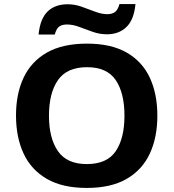

<svg xmlns="http://www.w3.org/2000/svg" viewBox="-20 -925 863 955"><path d="M762.7 -349.6Q762.7 -241.7 725.1 -160.9Q687.5 -80.1 609.9 -35.2Q532.2 9.8 411.6 9.8Q291 9.8 213.1 -35.2Q135.3 -80.1 97.4 -161.1Q59.6 -242.2 59.6 -350.6Q59.6 -458.5 97.4 -538.8Q135.3 -619.1 213.4 -663.6Q291.5 -708 412.6 -708Q532.7 -708 610.1 -663.6Q687.5 -619.1 725.1 -538.6Q762.7 -458 762.7 -349.6ZM223.6 -349.6Q223.6 -237.3 268.3 -173.1Q313 -108.9 411.6 -108.9Q512.2 -108.9 555.7 -173.1Q599.1 -237.3 599.1 -349.6Q599.1 -462.4 555.7 -526.6Q512.2 -590.8 412.6 -590.8Q313 -590.8 268.3 -526.6Q223.6 -462.4 223.6 -349.6ZM252.4 -753.4H171.9Q179.7 -832 216.8 -867.9Q253.9 -903.8 316.4 -903.8Q351.6 -903.8 386.2 -891.6Q420.9 -879.4 453.1 -866.9Q485.4 -854.5 513.7 -854.5Q536.6 -854.5 551.3 -864.7Q565.9 -875 574.2 -904.8H653.8Q646.5 -827.1 609.1 -790.8Q571.8 -754.4 511.7 -754.4Q476.1 -754.4 441.4 -766.6Q406.7 -778.8 374.5 -791Q342.3 -803.2 313.5 -803.2Q289.6 -803.2 275.1 -793.5Q260.7 -783.7 252.4 -753.4Z"/></svg>

Font: Lunasima
Style: Bold
Weight: 700
Designer: The DocRepair Project, Monotype Design Team
Foundry: Google
Version: Version 2.009